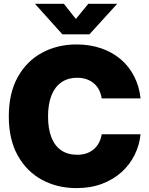

<svg xmlns="http://www.w3.org/2000/svg" viewBox="-20 -970 777 1001"><path d="M378.4 10.7Q278.8 10.7 199 -32.5Q119.1 -75.7 72.5 -159.2Q25.9 -242.7 25.9 -363.3Q25.9 -484.9 72.8 -568.6Q119.6 -652.3 199.7 -695.3Q279.8 -738.3 378.4 -738.3Q447.3 -738.3 505.4 -718.8Q563.5 -699.2 607.2 -662.8Q650.9 -626.5 678.2 -574.2Q705.6 -522 712.9 -457H510.3Q506.3 -481.9 496.1 -501.7Q485.8 -521.5 469.5 -535.4Q453.1 -549.3 431.4 -556.9Q409.7 -564.5 382.8 -564.5Q333.5 -564.5 299.6 -540.5Q265.6 -516.6 248 -471.9Q230.5 -427.2 230.5 -363.3Q230.5 -298.3 248 -253.7Q265.6 -209 299.6 -186Q333.5 -163.1 382.8 -163.1Q409.2 -163.1 430.7 -170.4Q452.1 -177.7 468.8 -191.9Q485.4 -206.1 495.8 -225.8Q506.3 -245.6 510.3 -270H712.9Q707 -213.4 682.1 -162.8Q657.2 -112.3 614.3 -73.2Q571.3 -34.2 512 -11.7Q452.6 10.7 378.4 10.7ZM313 -950.2 375.5 -871.1 440.4 -950.2H589.8V-948.7L446.3 -791H305.2L163.6 -948.7V-950.2Z"/></svg>

Font: Inter 24pt Black
Style: Regular
Weight: 900
Designer: Rasmus Andersson
Foundry: rsms
Version: Version 4.001;git-66647c0bb